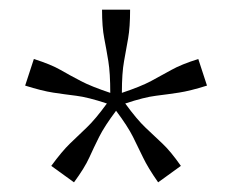

<svg xmlns="http://www.w3.org/2000/svg" viewBox="-20 -700 480 397"><path d="M50 -578Q85 -567 105 -555.5Q125 -544 147 -532.5Q169 -521 208 -508Q208 -549 204 -573.5Q200 -598 195.5 -621Q191 -644 191 -680H249Q249 -644 245 -621Q241 -598 236.5 -573.5Q232 -549 232 -508Q271 -521 292.5 -532.5Q314 -544 334.5 -555.5Q355 -567 390 -578L408 -523Q373 -512 350 -508.5Q327 -505 302.5 -502Q278 -499 239 -486Q263 -453 281 -436Q299 -419 316 -403Q333 -387 354 -357L307 -323Q286 -353 276 -374Q266 -395 255 -417Q244 -439 220 -471Q196 -439 185 -417Q174 -395 164.5 -374Q155 -353 133 -323L86 -357Q108 -387 124.5 -403Q141 -419 159 -436Q177 -453 201 -486Q162 -499 137.5 -502Q113 -505 90 -508.5Q67 -512 32 -523Z"/></svg>

Font: Inria Serif Light
Style: Regular
Weight: 300
Designer: Black Foundry Team
Foundry: Black Foundry
Version: Version 1.000; ttfautohint (v1.8.3)